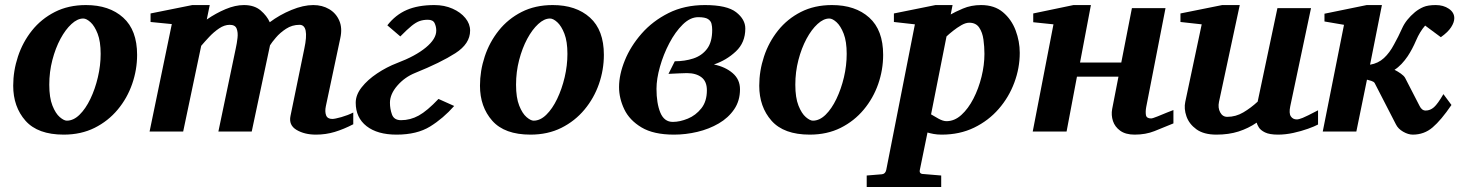

<svg xmlns="http://www.w3.org/2000/svg" viewBox="-20 -520 5772 759"><path d="M522 -303.2Q522 -244.1 502.4 -188Q482.9 -131.8 445.3 -86.7Q407.7 -41.5 354 -14.6Q300.3 12.2 231.9 12.2Q129.4 12.2 80.8 -42.7Q32.2 -97.7 32.2 -181.2Q32.2 -239.7 51 -296.6Q69.8 -353.5 106.4 -399.4Q143.1 -445.3 196.8 -472.7Q250.5 -500 319.8 -500Q412.1 -500 467 -450.4Q522 -400.9 522 -303.2ZM377.9 -307.1Q377.9 -356 366 -386.7Q354 -417.5 337.9 -432.1Q321.8 -446.8 309.1 -446.8Q286.1 -446.8 262.5 -425Q238.8 -403.3 219 -366.5Q199.2 -329.6 187 -282.7Q174.8 -235.8 174.8 -185.1Q174.8 -133.8 187.3 -102.5Q199.7 -71.3 216.3 -57.1Q232.9 -43 244.1 -43Q270.5 -43 294.4 -66.4Q318.4 -89.8 337.2 -128.9Q356 -168 366.9 -214.6Q377.9 -261.2 377.9 -307.1Z M1376.5 -28.8Q1338.9 -9.3 1303.2 1.5Q1267.6 12.2 1229 12.2Q1183.6 12.2 1152.1 -6.6Q1120.6 -25.4 1128.4 -62L1183.1 -328.1Q1203.1 -421.9 1164.1 -421.9Q1134.8 -421.9 1110.8 -406.2Q1086.9 -390.6 1070.6 -371.3Q1054.2 -352.1 1047.4 -340.8L975.1 0H843.3L912.1 -329.1Q916.5 -348.6 918.9 -370.1Q921.4 -391.6 915.5 -406.7Q909.7 -421.9 888.2 -421.9Q867.2 -421.9 846.2 -407.7Q825.2 -393.6 806.9 -374Q788.6 -354.5 775.4 -338.9L704.1 0H571.3L659.2 -424.8L575.2 -433.1V-466.8L740.2 -500H809.1L797.4 -442.9Q833.5 -467.8 871.8 -483.9Q910.2 -500 944.3 -500Q985.4 -500 1010.3 -478.8Q1035.2 -457.5 1046.4 -432.1Q1085.4 -461.4 1132.3 -480.7Q1179.2 -500 1218.3 -500Q1253.9 -500 1281.2 -483.9Q1308.6 -467.8 1321.3 -438.2Q1334 -408.7 1325.2 -369.1L1268.1 -100.1Q1263.7 -79.1 1269 -64.5Q1274.4 -49.8 1293.5 -49.8Q1303.7 -49.8 1329.6 -57.1Q1355.5 -64.5 1376.5 -75.2Z M1838.4 -398.9Q1838.4 -347.2 1780.3 -309.8Q1722.2 -272.5 1621.6 -231.9Q1580.1 -215.3 1550.8 -181.6Q1521.5 -147.9 1521.5 -113.8Q1521.5 -89.8 1529.5 -67.4Q1537.6 -44.9 1565.4 -44.9Q1602.1 -44.9 1635.3 -63.2Q1668.5 -81.5 1713.4 -128.9L1775.4 -101.1Q1732.4 -52.2 1680.4 -20Q1628.4 12.2 1547.4 12.2Q1472.2 12.2 1429.2 -21.2Q1386.2 -54.7 1386.2 -113.8Q1386.2 -145 1409.7 -174.8Q1433.1 -204.6 1470.7 -229.7Q1508.3 -254.9 1550.3 -271Q1622.6 -298.3 1663.6 -332.3Q1704.6 -366.2 1704.6 -398.9Q1704.6 -414.6 1698.2 -428.2Q1691.9 -441.9 1671.4 -441.9Q1653.8 -441.9 1639.4 -437Q1625 -432.1 1607.4 -418Q1589.8 -403.8 1562.5 -376L1511.2 -419.9Q1543.5 -461.4 1588.1 -480.7Q1632.8 -500 1697.3 -500Q1736.8 -500 1768.8 -485.8Q1800.8 -471.7 1819.6 -448.7Q1838.4 -425.8 1838.4 -398.9Z M2367.2 -303.2Q2367.2 -244.1 2347.7 -188Q2328.1 -131.8 2290.5 -86.7Q2252.9 -41.5 2199.2 -14.6Q2145.5 12.2 2077.1 12.2Q1974.6 12.2 1926 -42.7Q1877.4 -97.7 1877.4 -181.2Q1877.4 -239.7 1896.2 -296.6Q1915 -353.5 1951.7 -399.4Q1988.3 -445.3 2042 -472.7Q2095.7 -500 2165 -500Q2257.3 -500 2312.3 -450.4Q2367.2 -400.9 2367.2 -303.2ZM2223.1 -307.1Q2223.1 -356 2211.2 -386.7Q2199.2 -417.5 2183.1 -432.1Q2167 -446.8 2154.3 -446.8Q2131.3 -446.8 2107.7 -425Q2084 -403.3 2064.2 -366.5Q2044.4 -329.6 2032.2 -282.7Q2020 -235.8 2020 -185.1Q2020 -133.8 2032.5 -102.5Q2044.9 -71.3 2061.5 -57.1Q2078.1 -43 2089.4 -43Q2115.7 -43 2139.6 -66.4Q2163.6 -89.8 2182.4 -128.9Q2201.2 -168 2212.2 -214.6Q2223.1 -261.2 2223.1 -307.1Z M2926.3 -407.2Q2926.3 -351.6 2888.9 -316.7Q2851.6 -281.7 2802.2 -265.1Q2847.2 -255.9 2876.2 -231Q2905.3 -206.1 2905.3 -167Q2905.3 -121.6 2882.3 -87.9Q2859.4 -54.2 2821.3 -32Q2783.2 -9.8 2737.1 1.2Q2690.9 12.2 2644.5 12.2Q2563.5 12.2 2515.9 -16.4Q2468.3 -44.9 2447.8 -88.1Q2427.2 -131.3 2427.2 -175.8Q2427.2 -225.1 2450 -281.2Q2472.7 -337.4 2516.4 -387.2Q2560.1 -437 2623 -468.5Q2686 -500 2766.6 -500Q2854 -500 2890.1 -471.7Q2926.3 -443.4 2926.3 -407.2ZM2795.4 -401.9Q2795.4 -414.6 2792.7 -426Q2790 -437.5 2778.6 -444.8Q2767.1 -452.1 2740.2 -452.1Q2708.5 -452.1 2679 -423.1Q2649.4 -394 2626 -349.4Q2602.5 -304.7 2588.9 -256.3Q2575.2 -208 2575.2 -168.9Q2575.2 -111.8 2590.3 -75Q2605.5 -38.1 2639.6 -38.1Q2667.5 -38.1 2699 -51Q2730.5 -64 2752.4 -91.6Q2774.4 -119.1 2774.4 -163.1Q2774.4 -198.2 2752.9 -214.6Q2731.4 -231 2695.3 -231Q2686.5 -231 2665 -230Q2643.6 -229 2622.6 -228L2647.5 -277.8Q2687 -277.8 2720.7 -288.8Q2754.4 -299.8 2774.9 -326.7Q2795.4 -353.5 2795.4 -401.9Z M3471.2 -303.2Q3471.2 -244.1 3451.7 -188Q3432.1 -131.8 3394.5 -86.7Q3356.9 -41.5 3303.2 -14.6Q3249.5 12.2 3181.2 12.2Q3078.6 12.2 3030 -42.7Q2981.4 -97.7 2981.4 -181.2Q2981.4 -239.7 3000.2 -296.6Q3019 -353.5 3055.7 -399.4Q3092.3 -445.3 3146 -472.7Q3199.7 -500 3269 -500Q3361.3 -500 3416.3 -450.4Q3471.2 -400.9 3471.2 -303.2ZM3327.1 -307.1Q3327.1 -356 3315.2 -386.7Q3303.2 -417.5 3287.1 -432.1Q3271 -446.8 3258.3 -446.8Q3235.4 -446.8 3211.7 -425Q3188 -403.3 3168.2 -366.5Q3148.4 -329.6 3136.2 -282.7Q3124 -235.8 3124 -185.1Q3124 -133.8 3136.5 -102.5Q3148.9 -71.3 3165.5 -57.1Q3182.1 -43 3193.4 -43Q3219.7 -43 3243.7 -66.4Q3267.6 -89.8 3286.4 -128.9Q3305.2 -168 3316.2 -214.6Q3327.1 -261.2 3327.1 -307.1Z M3406.2 219.2V173.8L3466.3 168.9Q3480 167.5 3483.4 151.9L3596.7 -423.8L3513.7 -433.1V-466.8L3678.2 -500H3745.6L3738.3 -462.9Q3753.9 -472.2 3786.4 -486.1Q3818.8 -500 3858.4 -500Q3911.1 -500 3944.8 -471.7Q3978.5 -443.4 3994.9 -399.9Q4011.2 -356.4 4011.2 -311Q4011.2 -251 3989.7 -193.4Q3968.3 -135.7 3928 -89.4Q3887.7 -43 3830.8 -15.4Q3773.9 12.2 3702.6 12.2Q3684.6 12.2 3670.4 9.5Q3656.2 6.8 3646.5 3.9L3616.2 151.9Q3612.8 168 3631.3 168L3700.7 173.8V219.2ZM3721.7 -41Q3753.4 -41 3780.5 -65.7Q3807.6 -90.3 3828.1 -130.1Q3848.6 -169.9 3860.1 -216.6Q3871.6 -263.2 3871.6 -307.1Q3871.6 -335 3867.7 -363.5Q3863.8 -392.1 3850.8 -411.1Q3837.9 -430.2 3811.5 -430.2Q3797.4 -430.2 3780.3 -420.4Q3763.2 -410.6 3747.3 -397.9Q3731.4 -385.3 3721.7 -376L3660.6 -67.9Q3672.4 -60.5 3690.2 -50.8Q3708 -41 3721.7 -41Z M4618.7 -32.2Q4578.6 -15.6 4543.7 -1.7Q4508.8 12.2 4465.3 12.2Q4429.7 12.2 4408.4 -3.2Q4387.2 -18.6 4379.6 -41.7Q4372.1 -64.9 4376.5 -88.9L4401.4 -216.8H4237.3L4196.3 0H4062.5L4144.5 -423.8L4064.5 -432.1V-466.8L4223.6 -500H4292.5L4249.5 -272.9H4412.6L4454.6 -487.8H4587.4L4511.2 -97.2Q4507.8 -79.1 4510 -65.4Q4512.2 -51.8 4530.3 -51.8Q4536.1 -51.8 4555.4 -59.6Q4574.7 -67.4 4594 -75.4Q4613.3 -83.5 4618.7 -85Z M5190.4 -27.8Q5177.2 -20.5 5150.6 -11Q5124 -1.5 5092.8 5.4Q5061.5 12.2 5032.7 12.2Q4998.5 12.2 4980.7 3.4Q4962.9 -5.4 4956.1 -16.8Q4949.2 -28.3 4947.8 -35.2Q4915 -12.7 4876.2 -0.2Q4837.4 12.2 4788.6 12.2Q4738.8 12.2 4709.7 -8.8Q4680.7 -29.8 4670.2 -60.1Q4659.7 -90.3 4665.5 -117.2L4730.5 -423.8L4646.5 -433.1V-466.8L4811.5 -500H4880.9L4798.8 -117.2Q4793.9 -93.8 4803.5 -75.9Q4813 -58.1 4831.5 -58.1Q4865.2 -58.1 4895 -75.7Q4924.8 -93.3 4951.7 -118.2L5029.8 -487.8H5162.6L5080.6 -100.1Q5074.7 -72.3 5082.8 -60.1Q5090.8 -47.9 5106.4 -47.9Q5114.3 -47.9 5129.6 -54Q5145 -60.1 5190.4 -84Z M5729 -448.2Q5729 -431.6 5716.3 -412.1Q5703.6 -392.6 5675.8 -373L5613.8 -418.9Q5592.8 -395 5577.9 -360.1Q5563 -325.2 5544.9 -297.9Q5533.7 -281.2 5520.3 -267.1Q5506.8 -252.9 5492.7 -244.1Q5505.4 -237.8 5517.8 -229Q5530.3 -220.2 5534.7 -211.9L5591.8 -101.1Q5600.6 -83 5615.7 -83Q5633.8 -83 5648.7 -96.2Q5663.6 -109.4 5686 -147.9L5717.8 -105Q5676.8 -44.9 5643.3 -16.4Q5609.9 12.2 5564.9 12.2Q5546.9 12.2 5526.9 0.7Q5506.8 -10.7 5498 -28.8L5414.1 -191.9Q5410.6 -197.3 5400.6 -200.4Q5390.6 -203.6 5383.8 -205.1L5341.8 0H5209L5293 -421.9L5215.8 -435.1V-465.8L5382.8 -500H5442.9L5396 -264.2Q5428.2 -269.5 5450.9 -290.5Q5473.6 -311.5 5490.7 -344.2Q5507.8 -374.5 5522.9 -408.4Q5538.1 -442.4 5573.7 -472.2Q5589.4 -484.9 5607.2 -492.4Q5625 -500 5655.8 -500Q5686 -500 5707.5 -485.4Q5729 -470.7 5729 -448.2Z"/></svg>

Font: Charis
Style: Bold Italic
Weight: 700
Italic angle: -11°
Designer: Walt Agee, Miriam Martin, Annie Olsen, Victor Gaultney, Lorna Priest, Alan Ward, Bob Hallissy, Martin Hosken, Sharon Cor
Foundry: SIL Global
Version: Version 7.000